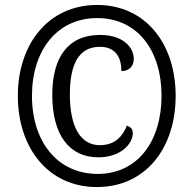

<svg xmlns="http://www.w3.org/2000/svg" viewBox="-20 -745 782 775"><path d="M371 10C567 10 689 -146 689 -358C689 -568 568 -725 372 -725C176 -725 52 -568 52 -358C52 -149 174 10 371 10ZM374 -43C213 -43 109 -172 109 -358C109 -541 210 -672 372 -672C534 -672 632 -543 632 -358C632 -174 535 -43 374 -43ZM377 -110C469 -110 516 -166 516 -207C516 -224 508 -232 492 -238C475 -194 443 -159 383 -159C306 -159 262 -231 262 -364C262 -484 297 -556 383 -556C450 -556 470 -509 470 -458C497 -458 520 -474 520 -507C520 -553 478 -604 384 -604C254 -604 191 -513 191 -362C191 -201 259 -110 377 -110Z"/></svg>

Font: Noto Serif Myanmar Condensed ExtraBold
Style: Regular
Weight: 800
Width: 3
Designer: Ben Mitchell and the Monotype Design Team
Foundry: Monotype Imaging Inc.
Version: Version 2.106